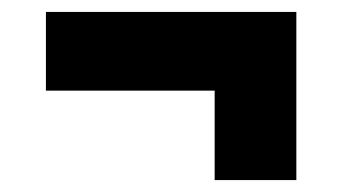

<svg xmlns="http://www.w3.org/2000/svg" viewBox="-20 -411 574 322"><path d="M57 -259V-391H477V-259ZM340 -109V-350H477V-109Z"/></svg>

Font: Bricolage Grotesque ExtraBold
Style: Regular
Weight: 800
Designer: Mathieu Triay
Foundry: Atelier Triay
Version: Version 1.001;gftools[0.9.33.dev8+g029e19f]